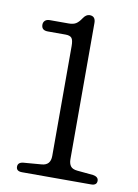

<svg xmlns="http://www.w3.org/2000/svg" viewBox="-82 -772 594 827"><g transform="rotate(10 215.0 -358.5)"><path d="M77 -616.5Q49 -616.5 49 -641.5Q49 -652 56.2 -659Q63.5 -666 77.5 -666H159.5Q179.5 -666 191.2 -673.2Q203 -680.5 214.5 -698Q227 -717 242.5 -717Q268.5 -717 268.5 -687.5V-91.5Q268.5 -72.5 276.8 -61.2Q285 -50 306.5 -48L376 -41.5Q400 -37.5 400 -20Q400 0 375 0H73Q47.5 0 47.5 -20Q47.5 -39 71.5 -41.5L151 -48Q189 -51 189 -92V-572Q189 -598.5 181.5 -607.5Q174 -616.5 154.5 -616.5Z"/></g></svg>

Font: Fraunces 9pt SuperSoft Light
Style: Regular
Weight: 300
Version: Version 1.000;[b76b70a41]